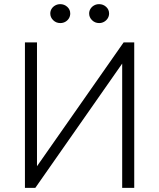

<svg xmlns="http://www.w3.org/2000/svg" viewBox="-20 -904 766 924"><path d="M100 0V-700H158V-104L575 -700H626V0H568V-598L150 0ZM270 -793Q250 -793 236 -806.8Q222 -820.5 222 -839Q222 -851.5 228.5 -861.8Q235 -872 246 -878Q257 -884 270 -884Q289.5 -884 303.8 -871Q318 -858 318 -839Q318 -826.5 311.8 -816Q305.5 -805.5 294.5 -799.2Q283.5 -793 270 -793ZM457 -793Q437 -793 423 -806.8Q409 -820.5 409 -839Q409 -851 415.2 -861.2Q421.5 -871.5 432.5 -877.8Q443.5 -884 457 -884Q476.5 -884 490.8 -871Q505 -858 505 -839Q505 -826.5 498.5 -816Q492 -805.5 481 -799.2Q470 -793 457 -793Z"/></svg>

Font: Geologica Cursive Thin
Style: Regular
Weight: 250
Designer: Sindre Bremnes, Frode Helland
Foundry: Monokrom Skriftforlag AS
Version: Version 1.010;gftools[0.9.28]